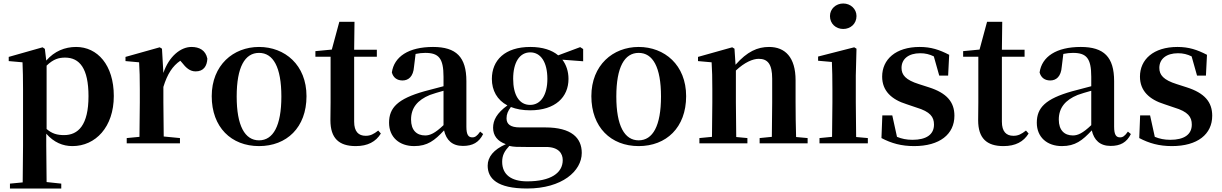

<svg xmlns="http://www.w3.org/2000/svg" viewBox="-20 -821 7001 1100"><path d="M395 16C527 16 632 -93 632 -271C632 -449 538 -552 416 -552C352 -552 292 -528 245 -474L237 -541L224 -550L30 -495V-471L109 -464C111 -415 112 -375 112 -309V14L110 224L37 231V259H331V231L247 222L245 13V-55C289 -5 340 16 395 16ZM247 -445C286 -483 318 -491 353 -491C436 -491 487 -429 487 -270C487 -104 428 -47 347 -47C308 -47 278 -55 247 -82Z M777 0H1011V-30L918 -39L916 -235V-323C939 -398 969 -443 1013 -473L1021 -464C1046 -432 1068 -412 1101 -412C1146 -412 1166 -442 1168 -485C1158 -534 1121 -552 1077 -552C1015 -552 948 -498 916 -403L908 -542L895 -550L699 -495V-471L777 -464C780 -415 781 -377 781 -310V-235C781 -180 780 -95 779 -37L706 -30V0Z M1464 16C1622 16 1736 -90 1736 -270C1736 -449 1612 -552 1464 -552C1317 -552 1193 -448 1193 -270C1193 -92 1305 16 1464 16ZM1464 -17C1383 -17 1336 -100 1336 -268C1336 -437 1383 -518 1464 -518C1545 -518 1592 -437 1592 -268C1592 -100 1545 -17 1464 -17Z M2018 16C2087 16 2133 -9 2162 -56L2147 -73C2120 -52 2102 -43 2075 -43C2034 -43 2009 -67 2009 -124V-496H2139V-536H2009L2011 -696H1924L1881 -537L1787 -528V-496H1874V-235C1874 -195 1873 -169 1873 -132C1873 -29 1922 16 2018 16Z M2632 15C2688 15 2724 -5 2748 -53L2731 -67C2713 -41 2701 -34 2686 -34C2664 -34 2652 -48 2652 -95V-356C2652 -494 2594 -552 2461 -552C2320 -552 2238 -496 2225 -406C2233 -376 2255 -360 2286 -360C2320 -360 2348 -382 2352 -439L2361 -512C2381 -516 2398 -518 2416 -518C2493 -518 2521 -488 2521 -381V-327L2411 -298C2259 -255 2209 -204 2209 -118C2209 -34 2269 16 2353 16C2429 16 2470 -16 2524 -74C2537 -18 2571 15 2632 15ZM2521 -104C2472 -57 2443 -45 2416 -45C2367 -45 2335 -75 2335 -136C2335 -203 2372 -248 2443 -277C2463 -284 2491 -293 2521 -301Z M3017 -220C2954 -220 2920 -278 2920 -369C2920 -464 2957 -521 3018 -521C3078 -521 3116 -465 3116 -369C3116 -278 3079 -220 3017 -220ZM3017 -189C3162 -189 3237 -265 3237 -369C3237 -412 3224 -450 3202 -479L3321 -470V-540L3304 -551L3178 -504C3142 -534 3089 -552 3018 -552C2873 -552 2798 -476 2798 -369C2798 -303 2828 -248 2887 -217C2826 -173 2805 -132 2805 -89C2805 -44 2830 -12 2878 5C2808 36 2774 78 2774 128C2774 201 2827 259 3000 259C3200 259 3313 159 3313 55C3313 -31 3254 -91 3104 -91H2958C2904 -91 2882 -110 2882 -143C2882 -167 2890 -185 2907 -208C2937 -196 2974 -189 3017 -189ZM2898 15C2923 21 2947 21 2993 21H3108C3181 21 3204 59 3204 96C3204 170 3136 218 3000 218C2910 218 2857 180 2857 106C2857 68 2871 44 2898 15Z M3639 16C3797 16 3911 -90 3911 -270C3911 -449 3787 -552 3639 -552C3492 -552 3368 -448 3368 -270C3368 -92 3480 16 3639 16ZM3639 -17C3558 -17 3511 -100 3511 -268C3511 -437 3558 -518 3639 -518C3720 -518 3767 -437 3767 -268C3767 -100 3720 -17 3639 -17Z M4401 0H4607V-30L4541 -36C4539 -93 4538 -177 4538 -235V-361C4538 -493 4478 -552 4386 -552C4320 -552 4261 -526 4194 -450L4188 -542L4175 -550L3979 -495V-471L4057 -464C4060 -415 4061 -376 4061 -310V-235C4061 -180 4060 -94 4059 -37L3987 -30V0H4262V-30L4198 -36L4196 -235V-417C4246 -464 4293 -484 4327 -484C4378 -484 4404 -454 4404 -370V-235L4402 -37L4332 -30V0Z M4811 -655C4853 -655 4887 -685 4887 -729C4887 -770 4853 -801 4811 -801C4769 -801 4735 -770 4735 -729C4735 -685 4769 -655 4811 -655ZM4746 0H4952V-30L4885 -36C4884 -94 4883 -180 4883 -235V-388L4887 -542L4874 -550L4667 -497V-473L4746 -466C4748 -418 4749 -375 4749 -308V-235L4747 -37L4675 -30V0Z M5217 16C5364 16 5448 -52 5448 -158C5448 -236 5405 -288 5301 -321L5245 -339C5168 -363 5145 -392 5145 -432C5145 -483 5185 -516 5252 -516C5282 -516 5305 -510 5330 -498L5361 -388H5412L5418 -507C5362 -536 5314 -552 5249 -552C5111 -552 5034 -480 5034 -382C5034 -301 5087 -251 5174 -224L5230 -205C5310 -181 5331 -151 5331 -107C5331 -51 5288 -20 5208 -20C5173 -20 5146 -26 5119 -37L5092 -160H5035L5030 -30C5087 0 5144 16 5217 16Z M5729 16C5798 16 5844 -9 5873 -56L5858 -73C5831 -52 5813 -43 5786 -43C5745 -43 5720 -67 5720 -124V-496H5850V-536H5720L5722 -696H5635L5592 -537L5498 -528V-496H5585V-235C5585 -195 5584 -169 5584 -132C5584 -29 5633 16 5729 16Z M6343 15C6399 15 6435 -5 6459 -53L6442 -67C6424 -41 6412 -34 6397 -34C6375 -34 6363 -48 6363 -95V-356C6363 -494 6305 -552 6172 -552C6031 -552 5949 -496 5936 -406C5944 -376 5966 -360 5997 -360C6031 -360 6059 -382 6063 -439L6072 -512C6092 -516 6109 -518 6127 -518C6204 -518 6232 -488 6232 -381V-327L6122 -298C5970 -255 5920 -204 5920 -118C5920 -34 5980 16 6064 16C6140 16 6181 -16 6235 -74C6248 -18 6282 15 6343 15ZM6232 -104C6183 -57 6154 -45 6127 -45C6078 -45 6046 -75 6046 -136C6046 -203 6083 -248 6154 -277C6174 -284 6202 -293 6232 -301Z M6694 16C6841 16 6925 -52 6925 -158C6925 -236 6882 -288 6778 -321L6722 -339C6645 -363 6622 -392 6622 -432C6622 -483 6662 -516 6729 -516C6759 -516 6782 -510 6807 -498L6838 -388H6889L6895 -507C6839 -536 6791 -552 6726 -552C6588 -552 6511 -480 6511 -382C6511 -301 6564 -251 6651 -224L6707 -205C6787 -181 6808 -151 6808 -107C6808 -51 6765 -20 6685 -20C6650 -20 6623 -26 6596 -37L6569 -160H6512L6507 -30C6564 0 6621 16 6694 16Z"/></svg>

Font: GenRyuMin2 TW B
Style: Regular
Weight: 700
Version: Version 2.100;PS 2.1;hotconv 16.6.51;makeotf.lib2.5.65220 DE